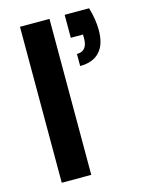

<svg xmlns="http://www.w3.org/2000/svg" viewBox="-113 -810 674 880"><g transform="rotate(-15 224.5 -370.0)"><path d="M69 -740C69 -740 69 0 69 0C69 0 209 0 209 0C209 0 209 -740 209 -740C209 -740 69 -740 69 -740ZM397 -740C397 -740 281 -740 281 -740C281 -740 281 -631 281 -631C281 -631 339 -631 339 -631C339 -631 339 -612 339 -612C339 -612 339 -612 339 -612C339 -572 322 -552 289 -552C289 -552 289 -495 289 -495C289 -495 289 -495 289 -495C330 -495 362 -507 383 -531C404 -554 414 -588 414 -632C414 -632 414 -632 414 -632C414 -667 408 -703 397 -740Z"/></g></svg>

Font: Girnar Poppins
Style: SemiBold
Weight: 500
Designer: Ninad Kale (Devanagari), Jonny Pinhorn (Latin)
Foundry: Indian Type Foundry
Version: ""